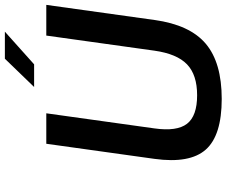

<svg xmlns="http://www.w3.org/2000/svg" viewBox="-91 -819 930 788"><g transform="rotate(-90 374.0 -425.0)"><path d="M116 -256 178 -700H303L241 -256Q228 -164 260 -122.5Q292 -81 377 -81Q461 -81 504 -122.5Q547 -164 560 -256L622 -700H748L686 -256Q666 -111 588.5 -45.5Q511 20 362 20Q212 20 154 -45.5Q96 -111 116 -256ZM411 -750 527 -870H638L504 -750Z"/></g></svg>

Font: Fivo Sans Modern Med
Style: Italic
Weight: 450
Designer: Alexander Slobzheninov
Foundry: Alexander Slobzheninov
Version: 1.0